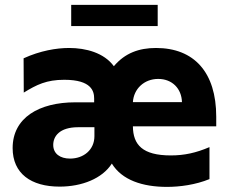

<svg xmlns="http://www.w3.org/2000/svg" viewBox="-20 -747 923 778"><path d="M619 -727.3H268.5V-641.3H619ZM856.2 -274.1C856.2 -453.8 766.7 -552.6 612.2 -552.6C543.3 -552.6 486.2 -532 441.4 -478.7C401.6 -533 328.5 -552.6 259.9 -552.6C208.8 -552.6 142.8 -541.5 75.6 -510.7L76.3 -371.8C128.6 -403.8 168.3 -423.7 240.4 -423.7C351.9 -423.7 361.5 -376.4 361.5 -347.7V-332.4H285.2C138.5 -332.4 31.2 -270.2 31.2 -147C31.2 -43.7 105.8 9.2 221.6 9.2C311.8 9.2 394.5 -23.4 433.2 -84.2C474.1 -17.4 557.2 10.3 656.6 10.3C708.8 10.3 772.4 1.8 828.8 -21.3V-150.9C774.9 -127.8 727.3 -117.2 672.2 -117.2C557.2 -117.2 519.2 -160.5 518.5 -235.1H856.2ZM518.5 -333.1C521.7 -386.7 563.9 -427.2 621.1 -427.2C677.6 -427.2 715.9 -388.1 717.3 -333.1ZM362.6 -195.3C362.6 -139.9 318.9 -104.4 263.8 -104.4C223.4 -104.4 195.7 -124.3 195.7 -159.8C195.7 -194.2 220.5 -231.5 296.9 -231.5H362.6Z"/></svg>

Font: TID UI Extra Bold
Style: Regular
Weight: 800
Designer: The TID Project Authors
Foundry: Bakken & Bæck
Version: Version 1.001;hotconv 1.0.109;makeotfexe 2.5.65596